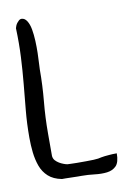

<svg xmlns="http://www.w3.org/2000/svg" viewBox="-72 -626 446 677"><g transform="rotate(-10 151.0 -287.5)"><path d="M7.8 -163.1Q7.8 -214.8 12.2 -260.7Q16.6 -306.6 21 -353.5Q25.4 -400.4 27.8 -448.2Q30.3 -496.1 28.3 -551.8Q29.3 -555.7 31.2 -560.5Q33.2 -565.4 36.6 -569.8Q40 -574.2 43.9 -577.6Q47.9 -581.1 52.7 -581.1Q64.5 -581.1 72.3 -568.8Q80.1 -556.6 83.5 -537.6Q86.9 -518.6 87.9 -496.1Q88.9 -473.6 88.4 -452.6Q87.9 -431.6 86.9 -416Q85.9 -400.4 85.9 -394.5Q85.9 -336.9 80.6 -280.8Q75.2 -224.6 75.2 -166V-150.4Q75.2 -138.7 75.2 -126Q75.2 -113.3 75.2 -101.6V-85.9Q76.2 -76.2 82 -69.8Q87.9 -63.5 95.2 -59.1Q102.5 -54.7 110.4 -51.8Q118.2 -48.8 124 -47.9Q127.9 -47.9 137.2 -47.4Q146.5 -46.9 157.2 -46.9Q168 -46.9 177.2 -46.9Q186.5 -46.9 190.4 -46.9Q207 -46.9 217.3 -47.4Q227.5 -47.9 233.9 -48.8Q240.2 -49.8 246.1 -51.3Q252 -52.7 258.8 -53.2Q265.6 -53.7 275.4 -54.7Q285.2 -55.7 301.8 -55.7Q301.8 -23.4 289.1 -10.7Q276.4 2 256.3 4.4Q236.3 6.8 212.4 3.9Q188.5 1 166 1H152.3Q142.6 1 130.9 0.5Q119.1 0 108.4 0H95.7Q65.4 -5.9 47.9 -22Q30.3 -38.1 22 -61Q13.7 -84 10.7 -110.4Q7.8 -136.7 7.8 -163.1Z"/></g></svg>

Font: Swanky and Moo Moo Cyrillic
Style: Regular
Weight: 400
Designer: Kimberly Geswein; Denis Ignatov
Foundry: Kimberly Geswein; Denis Ignatov
Version: Version 1.003 June 27, 2018